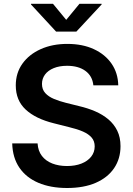

<svg xmlns="http://www.w3.org/2000/svg" viewBox="-20 -966 689 998"><path d="M328.6 11.2Q242.7 11.2 179.2 -15.9Q115.7 -43 80.6 -94.7Q45.4 -146.5 43.5 -220.7H175.3Q177.7 -181.6 197.8 -155.5Q217.8 -129.4 251.7 -116.2Q285.6 -103 328.1 -103Q370.6 -103 403.1 -115.7Q435.5 -128.4 453.9 -151.6Q472.2 -174.8 472.2 -205.1Q472.2 -232.4 456.5 -250.7Q440.9 -269 411.6 -282Q382.3 -294.9 340.8 -304.7L259.8 -325.2Q165 -348.6 113.5 -396.5Q62 -444.3 62 -522Q62 -586.9 96.7 -635.3Q131.3 -683.6 191.9 -710.7Q252.4 -737.8 330.1 -737.8Q409.2 -737.8 468 -710.4Q526.9 -683.1 560.1 -634.8Q593.3 -586.4 594.7 -522.5H465.3Q460.4 -570.8 424.1 -597.4Q387.7 -624 328.6 -624Q288.6 -624 259 -611.8Q229.5 -599.6 213.9 -578.4Q198.2 -557.1 198.2 -529.8Q198.2 -501 215.3 -482.2Q232.4 -463.4 260.7 -451.7Q289.1 -439.9 322.3 -431.6L390.6 -414.6Q435.1 -404.3 474.4 -387.5Q513.7 -370.6 543.2 -345.7Q572.8 -320.8 589.6 -286.4Q606.4 -252 606.4 -206.1Q606.4 -141.1 573.2 -92Q540 -43 478 -15.9Q416 11.2 328.6 11.2ZM255.4 -946.3 324.2 -862.8 393.1 -946.3H508.3V-942.9L377 -801.8H271.5L141.1 -942.9V-946.3Z"/></svg>

Font: V-Inter
Style: SemiBold-600
Weight: 600
Designer: Rasmus Andersson
Foundry: rsms
Version: Version 4.000;git-4146feb